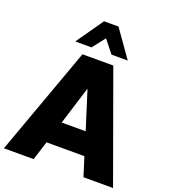

<svg xmlns="http://www.w3.org/2000/svg" viewBox="-196 -1125 1104 1250"><g transform="rotate(20 356.0 -500.0)"><path d="M357.5 -900 288.8 -812.5H176.2L307.5 -1000H407.5L540 -812.5H427.5ZM528.8 0 487.5 -131.2H225L183.8 0H-22.5L248.8 -750H462.5L733.8 0ZM273.8 -286.2H440L356.2 -551.2Z"/></g></svg>

Font: Now Black
Style: Regular
Weight: 900
Designer: Alfredo Marco Pradil
Foundry: Alfredo Marco Pradil
Version: Version 1.002;PS 001.002;hotconv 1.0.88;makeotf.lib2.5.64775